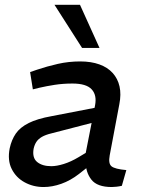

<svg xmlns="http://www.w3.org/2000/svg" viewBox="-20 -764 586 792"><path d="M482.6 2.5Q471.5 5 460.5 6.2Q449.5 7.5 441 7.5Q380.8 7.5 357 -23Q333.2 -53.4 333.6 -96.8L330.2 -115.8L372.1 -329.5Q380.2 -371.5 358.2 -395.4Q336.1 -419.4 279.1 -419.4Q240.2 -419.4 205.9 -414.1Q171.5 -408.7 143.1 -402.2L115.5 -395.4L104.2 -466.6L132.5 -476.4Q174.1 -490.4 218.7 -500.5Q263.4 -510.6 310.8 -510.6Q355.9 -510.6 389.8 -498.4Q423.7 -486.2 444.7 -463Q465.8 -439.8 473.1 -407.3Q480.4 -374.8 472.2 -333.8L432.5 -123Q426.2 -89.2 440.1 -77.9Q454 -66.6 501.1 -62.4ZM159.9 7.5Q117.2 7.5 81.7 -11.9Q46.2 -31.2 28.3 -67Q10.3 -102.8 20 -152.3Q27.5 -187.2 45.2 -213Q62.9 -238.7 98.4 -256.5Q133.8 -274.3 193.1 -284.9L391.2 -323.2L378.6 -262.2L192.7 -214Q167.9 -208.1 152.7 -199.3Q137.6 -190.4 129.9 -178.5Q122.2 -166.7 118.6 -150.2Q112.3 -112.7 133.5 -95.6Q154.6 -78.5 191.5 -78.5Q213.9 -78.5 243.3 -87.7Q272.8 -96.9 303.5 -115.3L355.3 -146.3L362.8 -91.3L305.7 -46.4Q270.8 -19.3 233.1 -5.9Q195.4 7.5 159.9 7.5ZM318.5 -566.3 204.7 -744.3H309.9L390.4 -566.3Z"/></svg>

Font: REM Medium
Style: Italic
Weight: 500
Italic angle: -11°
Designer: Octavio Pardo
Foundry: Ashler Design
Version: Version 1.005;gftools[0.9.28]